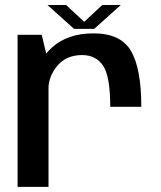

<svg xmlns="http://www.w3.org/2000/svg" viewBox="-20 -728 628 748"><path d="M409.5 -312H530.5Q530.5 -460.5 490.5 -529.2Q450.5 -598 344.5 -598Q243.5 -598 182.8 -543.2Q122 -488.5 122 -410L168.5 -379Q168.5 -431 203.8 -472.2Q239 -513.5 300 -513.5Q353.5 -513.5 381.5 -472.2Q409.5 -431 409.5 -312ZM48.5 0H169V-481.5L142.5 -592.5H48.5ZM268.5 -615.5H347L450.5 -708.5H378.5L308 -643L237.5 -708.5H165Z"/></svg>

Font: Anybody Thin Medium
Style: Regular
Weight: 500
Version: Version 1.113;gftools[0.9.25]